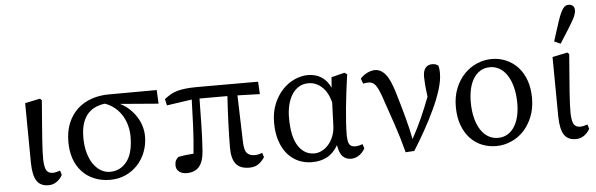

<svg xmlns="http://www.w3.org/2000/svg" viewBox="-49 -925 3429 1104"><g transform="rotate(-5 1665.5 -373.5)"><path d="M191 13Q144 13 123 -20Q102 -53 101 -125L98 -469L185 -487L195 -477Q189 -402 185 -349Q181 -296 178 -257Q175 -218 174 -189.5Q173 -161 173 -136Q175 -88 186.5 -72Q198 -56 221 -56Q232 -56 242.5 -58.5Q253 -61 264 -65L272 -40Q260 -17 239 -2Q218 13 191 13Z M550 -33Q610 -33 647.5 -81Q685 -129 685 -226Q685 -255 677.5 -285.5Q670 -316 654 -343.5Q638 -371 613 -392.5Q588 -414 554 -426Q414 -408 414 -243Q414 -193 425 -154Q436 -115 455 -88Q474 -61 498.5 -47Q523 -33 550 -33ZM547 13Q497 13 456 -4Q415 -21 386 -52Q357 -83 341.5 -126.5Q326 -170 326 -224Q326 -287 346 -334.5Q366 -382 400.5 -413.5Q435 -445 481.5 -461Q528 -477 580 -477L858 -478L862 -399L641 -417Q671 -402 694.5 -380Q718 -358 734.5 -332Q751 -306 759.5 -277Q768 -248 768 -219Q768 -171 751.5 -128.5Q735 -86 705.5 -54.5Q676 -23 635.5 -5Q595 13 547 13Z M909 -385 901 -422Q920 -437 937.5 -447Q955 -457 976.5 -463Q998 -469 1026 -472Q1054 -475 1093 -475H1443L1447 -403L1318 -407L1326 -140Q1327 -90 1342.5 -73Q1358 -56 1387 -56Q1397 -56 1408.5 -58.5Q1420 -61 1431 -65L1439 -40Q1421 -13 1400.5 0Q1380 13 1350 13Q1297 13 1273 -17Q1249 -47 1249 -110Q1249 -172 1252 -251Q1255 -330 1260 -408H1099Q1098 -332 1096.5 -256Q1095 -180 1090 -107Q1085 -42 1059.5 -14.5Q1034 13 989 13Q962 13 945 -0.5Q928 -14 928 -37Q928 -55 933.5 -65.5Q939 -76 949 -84Q987 -92 1037 -95Q1045 -173 1048.5 -250.5Q1052 -328 1054 -406Z M1712 13Q1671 13 1635 -2.5Q1599 -18 1572 -49Q1545 -80 1529.5 -126Q1514 -172 1514 -232Q1514 -292 1533.5 -339.5Q1553 -387 1584 -420Q1615 -453 1654 -470.5Q1693 -488 1732 -488Q1775 -488 1808 -467.5Q1841 -447 1861 -404L1866 -464L1942 -483L1957 -473Q1950 -425 1944 -376Q1938 -327 1933.5 -281.5Q1929 -236 1926.5 -196Q1924 -156 1924 -127Q1924 -86 1934 -71Q1944 -56 1967 -56Q1978 -56 1988.5 -58.5Q1999 -61 2010 -65L2018 -40Q2006 -17 1984.5 -2Q1963 13 1937 13Q1909 13 1890 -5.5Q1871 -24 1863 -72Q1837 -27 1799.5 -7Q1762 13 1712 13ZM1730 -36Q1752 -36 1773.5 -47Q1795 -58 1812 -77.5Q1829 -97 1840 -124.5Q1851 -152 1852 -185L1857 -320Q1841 -380 1807 -410.5Q1773 -441 1730 -441Q1698 -441 1674 -426Q1650 -411 1634 -385Q1618 -359 1610 -325Q1602 -291 1602 -252Q1602 -143 1637 -89.5Q1672 -36 1730 -36Z M2253 3Q2230 -85 2202.5 -165.5Q2175 -246 2146 -330Q2130 -376 2114.5 -395.5Q2099 -415 2076 -415Q2066 -415 2058.5 -414Q2051 -413 2044 -411L2033 -441Q2051 -461 2074 -472Q2097 -483 2118 -483Q2152 -483 2178.5 -451Q2205 -419 2228 -341Q2252 -261 2270 -194Q2288 -127 2299 -69Q2317 -102 2331.5 -131Q2346 -160 2358.5 -188.5Q2371 -217 2382.5 -245Q2394 -273 2406 -304Q2400 -350 2398 -376Q2396 -402 2396 -420Q2396 -454 2410 -471Q2424 -488 2448 -488Q2463 -488 2470.5 -484.5Q2478 -481 2484 -476Q2486 -468 2487.5 -458.5Q2489 -449 2489 -432Q2489 -391 2472.5 -338Q2456 -285 2429 -227.5Q2402 -170 2369 -111Q2336 -52 2303 0Z M2776 13Q2732 13 2693.5 -2.5Q2655 -18 2626 -49Q2597 -80 2580 -126Q2563 -172 2563 -232Q2563 -292 2582.5 -339.5Q2602 -387 2634 -420Q2666 -453 2707.5 -470.5Q2749 -488 2793 -488Q2836 -488 2874.5 -471.5Q2913 -455 2942 -424Q2971 -393 2987.5 -347.5Q3004 -302 3004 -244Q3004 -184 2984.5 -136Q2965 -88 2933.5 -55Q2902 -22 2860.5 -4.5Q2819 13 2776 13ZM2789 -33Q2821 -33 2845 -47.5Q2869 -62 2885 -87.5Q2901 -113 2909 -147Q2917 -181 2917 -220Q2917 -274 2906 -315.5Q2895 -357 2876.5 -385Q2858 -413 2832.5 -427.5Q2807 -442 2778 -442Q2746 -442 2722 -427Q2698 -412 2682 -386Q2666 -360 2658.5 -325.5Q2651 -291 2651 -252Q2651 -198 2662 -157Q2673 -116 2691.5 -88.5Q2710 -61 2735 -47Q2760 -33 2789 -33Z M3235 13Q3188 13 3167 -20Q3146 -53 3145 -125L3142 -469L3229 -487L3239 -477Q3233 -402 3229 -349Q3225 -296 3222 -257Q3219 -218 3218 -189.5Q3217 -161 3217 -136Q3219 -88 3230.5 -72Q3242 -56 3265 -56Q3276 -56 3286.5 -58.5Q3297 -61 3308 -65L3316 -40Q3304 -17 3283 -2Q3262 13 3235 13ZM3159 -557Q3171 -594 3181 -626Q3191 -658 3195 -669Q3205 -699 3213 -716.5Q3221 -734 3229 -744Q3237 -754 3244.5 -757Q3252 -760 3260 -760Q3274 -760 3284 -751.5Q3294 -743 3294 -725Q3294 -719 3292.5 -712.5Q3291 -706 3287.5 -696Q3284 -686 3276.5 -672.5Q3269 -659 3257 -639Q3251 -628 3233 -600.5Q3215 -573 3195 -541Z"/></g></svg>

Font: Source Serif Pro
Style: Regular
Weight: 400
Designer: Frank Grießhammer
Foundry: Adobe Systems Incorporated
Version: Version 2.000;PS 1.000;hotconv 16.6.51;makeotf.lib2.5.65220